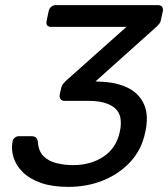

<svg xmlns="http://www.w3.org/2000/svg" viewBox="-20 -720 657 750"><path d="M247 10Q184 10 140 -5.5Q96 -21 69.5 -47Q43 -73 33 -104.5Q23 -136 29 -168Q31 -177 38 -182.5Q45 -188 54 -188H103Q113 -188 119.5 -183.5Q126 -179 128 -166Q130 -130 150 -110Q170 -90 201.5 -82.5Q233 -75 265 -75Q334 -75 384 -108Q434 -141 448 -205Q462 -270 428.5 -298Q395 -326 327 -326H232Q222 -326 217 -332Q212 -338 213 -349L219 -376Q221 -385 226 -391.5Q231 -398 236 -403L474 -615H180Q169 -615 164.5 -621Q160 -627 162 -638L170 -676Q172 -687 180 -693.5Q188 -700 198 -700H597Q608 -700 613 -693.5Q618 -687 616 -676L608 -640Q607 -633 602.5 -627.5Q598 -622 593 -617L353 -402L370 -401Q435 -399 479.5 -377Q524 -355 543 -311.5Q562 -268 547 -202Q533 -135 489.5 -88Q446 -41 383.5 -15.5Q321 10 247 10Z"/></svg>

Font: Rubik
Style: Italic
Weight: 400
Italic angle: -12°
Designer: Hubert and Fischer
Foundry: Hubert and Fischer
Version: Version 2.300;gftools[0.9.30]